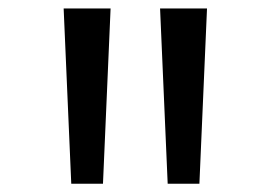

<svg xmlns="http://www.w3.org/2000/svg" viewBox="-20 -798 640 454"><path d="M148.5 -363.5 130.5 -778H241.5L223.5 -363.5ZM376.5 -363.5 358.5 -778H469.5L451.5 -363.5Z"/></svg>

Font: Spline Sans Mono
Style: Regular
Weight: 400
Monospace: yes
Designer: Eben Sorkin, Mirko Velimirovic
Foundry: Sorkin Type
Version: Version 1.004